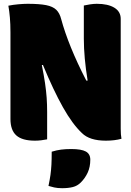

<svg xmlns="http://www.w3.org/2000/svg" viewBox="-20 -730 690 1010"><path d="M228 3Q212 6 196.5 8Q181 10 164 10Q97 10 66 -17.5Q35 -45 35 -104V-560Q35 -603 32 -637.5Q29 -672 24 -700Q48 -705 76.5 -707.5Q105 -710 125 -710Q187 -710 222.5 -703Q258 -696 276 -678.5Q294 -661 302 -629Q320 -562 353 -480.5Q386 -399 434 -306H441Q431 -367 426 -422Q421 -477 421 -526V-701Q434 -704 453.5 -707Q473 -710 489 -710Q548 -710 581.5 -689.5Q615 -669 615 -631V-53Q615 -21 619 0Q583 10 537 10Q451 10 411 -30Q361 -77 311 -166Q261 -255 206 -388H200Q211 -333 217 -292Q223 -251 225.5 -215.5Q228 -180 228 -141ZM252 68Q278 60 301.5 57Q325 54 355 54Q408 54 431.5 67Q455 80 455 110Q455 148 441.5 177.5Q428 207 405 230Q387 248 363 254Q339 260 307 260Q283 260 265 256Q247 252 235 248Q242 215 245.5 190Q249 165 250.5 137Q252 109 252 68Z"/></svg>

Font: Recursive Sn Csl St XBk
Style: Regular
Weight: 1000
Version: Version 1.079;hotconv 1.0.112;makeotfexe 2.5.65598; ttfautoh